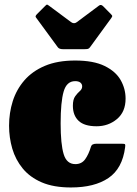

<svg xmlns="http://www.w3.org/2000/svg" viewBox="-20 -807 604 847"><path d="M20 -252.5Q20 -309 36.2 -360.5Q52.5 -412 87.5 -452.5Q122.5 -493 178 -516.5Q233.5 -540 311.5 -540Q392.5 -540 441.5 -516Q490.5 -492 512.2 -453.8Q534 -415.5 534 -372Q534 -313.5 496 -281.8Q458 -250 406 -250Q352 -250 326.8 -274Q301.5 -298 301.5 -340.5Q301.5 -368.5 311.8 -382.5Q322 -396.5 332.2 -405.2Q342.5 -414 342.5 -426Q342.5 -436 334.8 -442.5Q327 -449 311.5 -449Q274 -449 260.8 -403.2Q247.5 -357.5 247.5 -262.5Q247.5 -171.5 260.8 -127.2Q274 -83 312.5 -83Q340 -83 355.5 -104.2Q371 -125.5 381.5 -160.5Q385 -173 406 -173H516.5Q529.5 -173 531.5 -170.5Q533.5 -168 532 -157.5Q520 -63.5 458.5 -21.8Q397 20 293 20Q216.5 20 164.2 -2.5Q112 -25 80.2 -63.8Q48.5 -102.5 34.2 -151.2Q20 -200 20 -252.5ZM235 -598.5 139 -729.5Q133.5 -735 143 -744.5L180 -781.5Q185.5 -787 187.5 -786.8Q189.5 -786.5 196 -782L293.5 -709.5Q306.5 -700 318.5 -709L417 -782.5Q425.5 -789 435 -779.5L469.5 -744.5Q475 -739 475.2 -736.5Q475.5 -734 471 -727.5L377 -598.5Q373 -592.5 367.2 -591.2Q361.5 -590 350.5 -590H258Q241 -590 235 -598.5Z"/></svg>

Font: Besley* Narrow Fatface
Style: Regular
Weight: 900
Width: 4
Designer: Owen Earl
Foundry: indestructible type*
Version: Version 3.000; ttfautohint (v1.8.3)